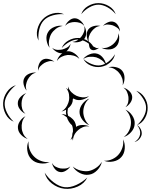

<svg xmlns="http://www.w3.org/2000/svg" viewBox="-112 -1071 965 1229"><path d="M283 -763Q295 -794 326 -811.5Q357 -829 390 -828Q423 -827 452.5 -807.5Q482 -788 492 -757Q472 -783 444 -800Q416 -817 389 -818Q363 -819 334 -803.5Q305 -788 283 -763ZM252 -680Q257 -702 276 -721Q295 -740 318 -743Q341 -745 363.5 -730Q386 -715 396 -694Q379 -710 359 -715Q339 -720 320 -719Q302 -717 283 -708Q264 -699 252 -680ZM420 -693Q434 -712 460.5 -723Q487 -734 511 -727Q534 -720 550.5 -696.5Q567 -673 568 -648Q559 -671 541 -684.5Q523 -698 504 -704Q485 -709 462.5 -707.5Q440 -706 420 -693ZM132 -618Q129 -636 136.5 -657.5Q144 -679 161 -689Q177 -698 199.5 -693Q222 -688 236 -676Q219 -683 202 -679Q185 -675 172 -668Q159 -660 147 -648Q135 -636 132 -618ZM582 -640Q604 -647 630.5 -641Q657 -635 671 -617Q685 -599 685 -572Q685 -545 673 -525Q677 -548 670.5 -568Q664 -588 652 -602Q641 -617 623 -628Q605 -639 582 -640ZM59 -491Q45 -506 39.5 -530Q34 -554 44 -572Q54 -591 77 -600Q100 -609 120 -606Q100 -602 86.5 -589Q73 -576 65 -561Q58 -547 54.5 -528.5Q51 -510 59 -491ZM-24 -292Q-58 -306 -76 -341Q-94 -376 -92 -413Q-90 -450 -67.5 -482.5Q-45 -515 -10 -526Q-39 -504 -59.5 -473Q-80 -442 -82 -413Q-84 -383 -67.5 -350Q-51 -317 -24 -292ZM355 -171Q352 -178 351 -187Q346 -180 339 -175Q346 -186 350 -200Q350 -216 355 -229Q356 -251 349 -269Q326 -289 316 -320Q300 -334 281 -341Q296 -341 312 -335Q311 -342 310 -349Q310 -359 311 -369Q296 -360 281 -357Q293 -364 302 -373.5Q311 -383 317 -394Q320 -403 325 -412Q328 -419 329 -426Q333 -445 329.5 -467.5Q326 -490 310 -508Q318 -504 324 -497Q323 -508 323 -518Q330 -496 345 -481Q360 -466 377 -458Q394 -450 415.5 -448Q437 -446 458 -456Q441 -440 414.5 -433Q388 -426 367 -436Q362 -438 358 -441Q356 -439 354 -436Q354 -429 353 -422Q348 -397 323 -377Q320 -362 320 -349Q321 -340 324 -330Q340 -322 353 -309Q366 -296 371 -280Q375 -270 375 -259Q392 -271 417 -271Q442 -271 460 -261Q438 -265 419.5 -257.5Q401 -250 388 -238Q376 -228 367 -214Q364 -207 360 -199Q355 -186 355 -171ZM678 -510Q697 -505 714.5 -489Q732 -473 734 -453Q736 -433 722.5 -413.5Q709 -394 691 -385Q705 -400 708.5 -417.5Q712 -435 710 -451Q708 -466 701 -482.5Q694 -499 678 -510ZM760 -490Q792 -479 812.5 -448Q833 -417 833 -382Q834 -347 816 -315Q798 -283 765 -270Q791 -293 807.5 -323.5Q824 -354 823 -382Q823 -409 805 -438.5Q787 -468 760 -490ZM51 -343Q31 -351 16 -370.5Q1 -390 2 -411Q2 -432 19 -450Q36 -468 56 -475Q39 -462 32.5 -444Q26 -426 26 -410Q25 -393 30 -375Q35 -357 51 -343ZM353 -444V-445V-446ZM460 -270Q435 -279 416 -303.5Q397 -328 397 -355Q397 -382 416 -406.5Q435 -431 460 -440Q439 -423 430 -400Q421 -377 421 -355Q421 -334 430.5 -310.5Q440 -287 460 -270ZM691 -369Q717 -358 734.5 -331.5Q752 -305 750 -278Q749 -250 728 -226Q707 -202 680 -194Q702 -210 713.5 -233.5Q725 -257 726 -279Q728 -301 719.5 -325.5Q711 -350 691 -369ZM65 -182Q43 -188 24 -207Q5 -226 3 -249Q0 -272 15 -294.5Q30 -317 51 -327Q35 -310 30 -289.5Q25 -269 27 -251Q28 -233 37 -214Q46 -195 65 -182ZM765 -270Q780 -262 788.5 -245Q797 -228 795 -211Q792 -194 779 -180Q766 -166 749 -162Q780 -181 785 -212Q789 -243 765 -270ZM676 -179Q689 -153 686.5 -120Q684 -87 665 -66Q646 -44 613.5 -37.5Q581 -31 554 -42Q583 -41 607.5 -52.5Q632 -64 647 -82Q662 -99 671 -124.5Q680 -150 676 -179ZM206 -33Q179 -21 145 -25.5Q111 -30 90 -51Q68 -72 63 -106Q58 -140 71 -167Q68 -137 78.5 -111Q89 -85 107 -68Q124 -51 150 -41Q176 -31 206 -33ZM540 -35Q534 -6 510.5 18.5Q487 43 458 47Q429 52 399 36.5Q369 21 354 -5Q377 14 404 20.5Q431 27 454 24Q477 20 500.5 5Q524 -10 540 -35ZM338 -6Q329 10 309 22Q289 34 271 30Q252 27 238 9Q224 -9 221 -28Q230 -11 245 -3.5Q260 4 275 7Q290 9 307 7.5Q324 6 338 -6ZM447 65Q428 104 385.5 123Q343 142 300 137Q257 132 220.5 104Q184 76 174 34Q197 70 232 96.5Q267 123 301 127Q336 131 376 113Q416 95 447 65ZM408 -980Q419 -1013 451 -1032Q483 -1051 518 -1051Q553 -1051 585 -1032Q617 -1013 629 -980Q607 -1007 576.5 -1024Q546 -1041 518 -1041Q490 -1041 460 -1024Q430 -1007 408 -980ZM135 -811Q118 -844 127 -882.5Q136 -921 162 -948Q187 -974 225.5 -984.5Q264 -995 298 -980Q261 -983 225 -972.5Q189 -962 169 -941Q148 -919 139.5 -883Q131 -847 135 -811ZM305 -905Q312 -923 329.5 -938.5Q347 -954 366 -954Q385 -954 403 -938.5Q421 -923 427 -905Q415 -920 398.5 -925Q382 -930 366 -930Q351 -930 334.5 -925Q318 -920 305 -905ZM547 -905Q558 -919 578.5 -928Q599 -937 616 -931Q633 -926 644.5 -906.5Q656 -887 656 -869Q650 -886 636 -895Q622 -904 609 -909Q595 -913 578.5 -914Q562 -915 547 -905ZM457 -800Q446 -817 443.5 -841Q441 -865 453 -882Q465 -898 488 -904Q511 -910 531 -905Q511 -903 496.5 -892Q482 -881 473 -868Q463 -855 457.5 -837.5Q452 -820 457 -800ZM206 -765Q190 -785 186 -814.5Q182 -844 196 -866Q209 -888 237 -899Q265 -910 290 -905Q264 -901 245.5 -886.5Q227 -872 216 -854Q206 -836 202 -812.5Q198 -789 206 -765ZM427 -905Q438 -888 439.5 -864Q441 -840 429 -824Q417 -808 393.5 -802.5Q370 -797 351 -803Q371 -804 385.5 -814.5Q400 -825 410 -838Q420 -851 426 -868Q432 -885 427 -905ZM646 -858Q654 -837 649.5 -810.5Q645 -784 628 -770Q611 -755 584.5 -754.5Q558 -754 538 -765Q560 -761 579 -768.5Q598 -776 612 -788Q626 -800 636 -817.5Q646 -835 646 -858ZM522 -765Q513 -757 498.5 -752Q484 -747 473 -753Q463 -758 459.5 -773.5Q456 -789 457 -800Q460 -789 468.5 -783.5Q477 -778 485 -774Q493 -769 502 -765Q511 -761 522 -765ZM340 -791Q337 -772 323.5 -753.5Q310 -735 291 -731Q273 -727 252.5 -738Q232 -749 222 -765Q237 -753 254 -752Q271 -751 286 -754Q301 -758 316 -766Q331 -774 340 -791ZM624 -724Q618 -692 591.5 -670Q565 -648 533 -643Q501 -638 469 -651.5Q437 -665 422 -693Q446 -672 476 -660.5Q506 -649 531 -653Q557 -657 582 -676.5Q607 -696 624 -724Z"/></svg>

Font: Rubik Puddles
Style: Regular
Weight: 400
Designer: Hubert and Fischer, NaN
Foundry: Hubert and Fischer, NaN
Version: Version 2.200